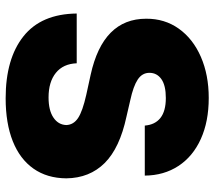

<svg xmlns="http://www.w3.org/2000/svg" viewBox="-60 -697 766 686"><g transform="rotate(90 323.0 -354.0)"><path d="M330.1 -563.5Q285.2 -563.5 262.7 -547.6Q240.2 -531.7 240.2 -504.9Q240.2 -479 264.2 -463.1Q288.1 -447.3 337.9 -436.5L396.5 -422.9Q508.8 -398.9 562.5 -345Q616.2 -291 617.2 -208Q616.7 -139.2 582.5 -90.6Q548.3 -42 484.4 -16.6Q420.4 8.8 331.1 8.8Q189.9 8.8 109.9 -54.7Q29.8 -118.2 28.3 -245.1H206.1Q208 -196.8 240.2 -170.7Q272.5 -144.5 328.1 -144.5Q374.5 -144.5 400.1 -161.9Q425.8 -179.2 426.8 -208Q425.8 -233.9 401.6 -250Q377.4 -266.1 318.4 -279.3L247.1 -294.9Q46.9 -338.9 46.9 -493.2Q46.4 -559.1 82.5 -609.9Q118.7 -660.6 183.1 -688.7Q247.6 -716.8 330.1 -716.8Q414.1 -716.8 476.6 -688.5Q539.1 -660.2 573 -608.4Q606.9 -556.6 607.4 -488.3H428.7Q425.8 -524.9 401.4 -544.2Q377 -563.5 330.1 -563.5Z"/></g></svg>

Font: Pretendard Std Black
Style: Regular
Weight: 900
Designer: Base glyphs from Inter by Rasmus Andersson; Hangeul glyphs from Noto Sans CJK(Source Han Sans) by Jang Soo-young and Kan
Foundry: Kil Hyung-jin
Version: Version 1.309